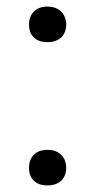

<svg xmlns="http://www.w3.org/2000/svg" viewBox="-20 -563 290 583"><path d="M68 -53C68 -22 87 0 124 0C161 0 181 -22 181 -53C181 -85 161 -108 124 -108C87 -108 68 -85 68 -53ZM68 -488C68 -457 87 -435 124 -435C161 -435 181 -457 181 -488C181 -519 161 -543 124 -543C87 -543 68 -519 68 -488Z"/></svg>

Font: Noto Sans KR Regular
Style: Regular
Weight: 400
Designer: Ryoko NISHIZUKA  (kana & ideographs); Paul D. Hunt (Latin, Greek & Cyrillic); Wenlong ZHANG  (bopomofo); Sandoll Communi
Foundry: Adobe Systems Incorporated
Version: Version 1.004;PS 1.004;hotconv 1.0.82;makeotf.lib2.5.63406